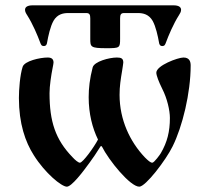

<svg xmlns="http://www.w3.org/2000/svg" viewBox="-20 -687 762 721"><path d="M74 -650C74 -643 78 -636 82 -630C103 -597 121 -554 131 -527C134 -519 136 -514 145 -514C152 -514 156 -519 157 -528C161 -551 169 -588 181 -609C195 -633 216 -638 236 -638H304C316 -638 319 -632 319 -618V-541C319 -511 320 -506 379 -506C430 -506 431 -507 431 -542V-618C431 -632 434 -638 446 -638H498C518 -638 539 -633 553 -609C565 -588 573 -551 577 -528C578 -519 582 -514 589 -514C598 -514 600 -519 603 -527C613 -554 631 -597 652 -630C656 -636 660 -643 660 -650C660 -660 652 -667 631 -667H103C82 -667 74 -660 74 -650ZM51 -319C51 -223 75 -154 107 -104C149 -37 211 14 231 14C249 14 291 -41 317 -77C327 -90 343 -114 358 -138H362C389 -84 469 14 503 14C527 14 603 -86 628 -137C665 -211 696 -338 696 -441C696 -455 692 -471 669 -471C648 -471 567 -441 567 -414C567 -404 576 -380 589 -354C608 -317 618 -272 618 -244C618 -193 608 -153 584 -112C582 -108 559 -76 552 -76C545 -76 536 -84 524 -96C468 -155 429 -237 429 -331C429 -363 433 -388 439 -424C440 -432 443 -448 443 -452C443 -467 436 -471 419 -471C390 -471 334 -456 328 -434C317 -392 313 -356 313 -322C313 -260 327 -206 348 -163C333 -134 291 -76 280 -76C274 -76 262 -86 252 -97C188 -163 166 -231 166 -337C166 -364 172 -404 178 -434C179 -441 181 -447 181 -452C181 -465 174 -471 159 -471C130 -471 72 -458 65 -436C55 -405 51 -351 51 -319Z"/></svg>

Font: Monomakh Unicode
Style: Regular
Weight: 400
Version: Version 1.2